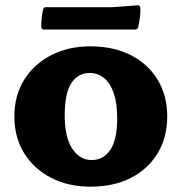

<svg xmlns="http://www.w3.org/2000/svg" viewBox="-20 -687 683 721"><path d="M320 14Q236 14 171.5 -19.5Q107 -53 70.5 -112Q34 -171 34 -250Q34 -328 70.5 -387Q107 -446 171.5 -479.5Q236 -513 320 -513Q406 -513 471 -480Q536 -447 572 -387.5Q608 -328 608 -250Q608 -171 572 -111.5Q536 -52 471.5 -19Q407 14 320 14ZM324 -86Q368 -86 394 -124Q420 -162 420 -242Q420 -300 407 -337.5Q394 -375 370.5 -394Q347 -413 317 -413Q273 -413 248 -375Q223 -337 223 -254Q223 -171 251.5 -128.5Q280 -86 324 -86ZM142 -651Q143 -660 153 -660H402L496 -667Q505 -668 507 -658Q508 -640 505.5 -622Q503 -604 499 -586Q497 -576 487 -576H145Q135 -576 135 -586Q135 -602 136.5 -618.5Q138 -635 142 -651Z"/></svg>

Font: Hahmlet ExtraBold
Style: Regular
Weight: 800
Designer: Minjoo Ham & Mark Frömberg
Foundry: hypertype
Version: Version 1.002